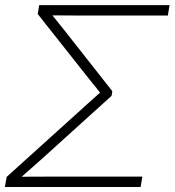

<svg xmlns="http://www.w3.org/2000/svg" viewBox="-20 -748 699 768"><path d="M-0.5 0 6.8 -40.5 310.1 -314.5Q320.8 -324.2 331.3 -333.7Q341.8 -343.3 352.1 -352.3Q362.3 -361.3 372.3 -370.4Q382.3 -379.4 392.6 -388.7L388.7 -366.7Q379.9 -378.4 370.1 -390.4Q360.4 -402.3 350.6 -414.6Q340.8 -426.8 330.6 -439.5L130.9 -691.9L136.7 -727.5H658.2L651.4 -686H273.4Q249.5 -686 226.1 -686.3Q202.6 -686.5 179.7 -686.5L183.1 -694.3Q191.4 -684.6 199.7 -674.1Q208 -663.6 216.8 -652.8Q225.6 -642.1 234.4 -630.9L429.2 -383.3L426.3 -364.7L148.4 -113.3Q132.8 -99.1 117.4 -85.7Q102.1 -72.3 86.7 -58.8Q71.3 -45.4 56.6 -32.2L56.2 -41Q83.5 -41 110.8 -41.3Q138.2 -41.5 166.5 -41.5H549.3L542.5 0Z"/></svg>

Font: Inter 28pt ExtraLight
Style: Italic
Weight: 250
Italic angle: -9.3988°
Designer: Rasmus Andersson
Foundry: rsms
Version: Version 4.001;git-66647c0bb